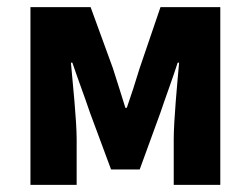

<svg xmlns="http://www.w3.org/2000/svg" viewBox="-20 -516 700 536"><path d="M65 0H194V-127C194 -180 183 -285 178 -341H182C196 -299 217 -244 231 -202L290 -43H370L428 -202C442 -244 462 -297 476 -341H480C475 -285 465 -180 465 -127V0H595V-496H428L370 -326C358 -286 346 -250 334 -215H330C319 -250 308 -286 295 -326L233 -496H65Z"/></svg>

Font: Giro Sans Regular
Style: Bold
Weight: 700
Designer: Paul D. Hunt
Foundry: Adobe Systems Incorporated
Version: Version 1.000;PS 1.0;hotconv 1.0.88;makeotf.lib2.5.647800